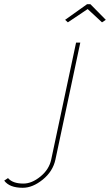

<svg xmlns="http://www.w3.org/2000/svg" viewBox="-234 -721 522 911"><path d="M75 -627 179 -701H195L268 -627L250 -615L182 -678L88 -615ZM-214 136 -196 124Q-174 150 -123 150Q-83 150 -42 116.5Q-1 83 9 36L127 -519H147L29 36Q17 92 -31 131Q-79 170 -126 170Q-189 170 -214 136Z"/></svg>

Font: Raleway-v4020 Thin
Style: Italic
Weight: 250
Italic angle: -12°
Designer: Matt McInerney, Pablo Impallari, Rodrigo Fuenzalida
Foundry: Matt McInerney, Pablo Impallari, Rodrigo Fuenzalida
Version: Version 4.020;PS 004.020;hotconv 1.0.88;makeotf.lib2.5.64775